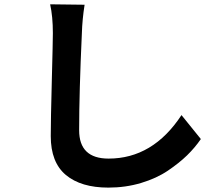

<svg xmlns="http://www.w3.org/2000/svg" viewBox="-20 -812 1040 892"><path d="M212.9 -792 373 -790Q362.3 -721.7 360.4 -658.2Q347.7 -381.8 347.7 -207Q347.7 -75.2 484.4 -75.2Q690.4 -75.2 823.2 -277.3L913.1 -166Q885.7 -126 849.1 -90.3Q812.5 -54.7 759.8 -19Q707 16.6 635.3 38.1Q563.5 59.6 483.4 59.6Q356.4 59.6 286.1 1Q215.8 -57.6 215.8 -179.7Q215.8 -252 220.7 -437Q225.6 -622.1 225.6 -658.2Q225.6 -735.4 212.9 -792Z"/></svg>

Font: Gen Shin Gothic Bold
Style: Bold
Weight: 700
Designer: [Source Han Sans]
Ryoko NISHIZUKA  (kana & ideographs); Paul D. Hunt (Latin, Greek & Cyrillic); Wenlong ZHANG  (bopomofo
Version: Version 1.002.20150607